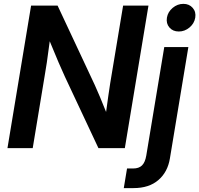

<svg xmlns="http://www.w3.org/2000/svg" viewBox="-20 -756 1018 980"><path d="M18.1 0 138.7 -727.5H273.9L463.9 -321.8Q473.6 -300.8 489.7 -262.5Q505.9 -224.1 521.5 -184.6Q526.9 -226.1 533 -267.6Q539.1 -309.1 542.5 -331.1L608.4 -727.5H737.8L617.2 0H482.4L311 -365.2Q299.3 -390.1 278.8 -437.7Q258.3 -485.4 233.9 -545.4Q226.1 -483.4 219 -436.8Q211.9 -390.1 207.5 -365.7L147 0ZM818.4 -515.6H941.4L847.2 52.7Q835.9 122.1 788.3 163.1Q740.7 204.1 661.6 204.1H611.8L628.4 104H659.2Q689 104 704.8 88.4Q720.7 72.8 726.6 38.1ZM892.6 -595.2Q862.3 -595.2 844.7 -615.7Q827.1 -636.2 832 -666Q836.9 -695.3 861.3 -715.8Q885.7 -736.3 916 -736.3Q945.8 -736.3 963.6 -715.8Q981.4 -695.3 976.6 -666Q971.7 -636.2 947.3 -615.7Q922.9 -595.2 892.6 -595.2Z"/></svg>

Font: Inter Display SemiBold
Style: Italic
Weight: 600
Italic angle: -9.39999°
Designer: Rasmus Andersson
Foundry: rsms
Version: Version 4.000;git-a52131595